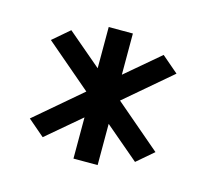

<svg xmlns="http://www.w3.org/2000/svg" viewBox="-61 -742 502 468"><g transform="rotate(15 190.0 -508.0)"><path d="M32 -409 74 -373 160 -446V-342H221V-446L307 -373L349 -409L233 -508L349 -607L307 -643L221 -570V-674H160V-570L74 -643L32 -607L148 -508Z"/></g></svg>

Font: Charger Sport
Style: Regular
Weight: 400
Designer: Jasper
Foundry: Cannot Into Space Fonts
Version: Version 1.1